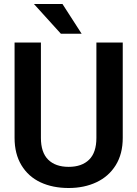

<svg xmlns="http://www.w3.org/2000/svg" viewBox="-20 -932 686 962"><path d="M150 -912H293L389 -763H285ZM324 10Q244 10 183 -18.5Q122 -47 87.5 -104Q53 -161 53 -241V-719H185V-241Q185 -168 221.5 -132Q258 -96 324 -96Q390 -96 426.5 -132Q463 -168 463 -241V-719H595V-241Q595 -161 560 -104.5Q525 -48 463.5 -19Q402 10 324 10Z"/></svg>

Font: Freesentation 7 Bold
Style: Regular
Weight: 700
Designer: glyphs from Roboto by Christian Robertson / Hangul glyphs from Noto Sans CJK(Source Han Sans) by Jang Soo-young and Kang
Foundry: PT&
Version: Version 2.001